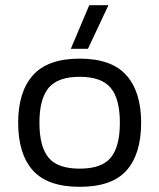

<svg xmlns="http://www.w3.org/2000/svg" viewBox="-20 -710 614 740"><path d="M253 -522 324 -690H398L319 -522ZM287 10Q163 10 106.5 -53.5Q50 -117 50 -237Q50 -356 107 -420Q164 -484 287 -484Q410 -484 467 -420Q524 -356 524 -237Q524 -117 468 -53.5Q412 10 287 10ZM287 -60Q372 -60 407 -102.5Q442 -145 442 -237Q442 -329 406.5 -371.5Q371 -414 287 -414Q203 -414 167.5 -371.5Q132 -329 132 -237Q132 -145 167 -102.5Q202 -60 287 -60Z"/></svg>

Font: Kanit Light
Style: Regular
Weight: 300
Designer: Katatrad Team
Foundry: CadsonDemak
Version: Version 2.000; ttfautohint (v1.8.3)